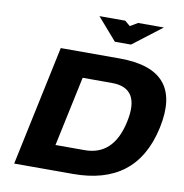

<svg xmlns="http://www.w3.org/2000/svg" viewBox="-93 -968 1010 1056"><g transform="rotate(10 411.5 -440.0)"><path d="M527 -670H198L56 0H385C617 0 762 -106 811 -334C859 -559 764 -670 527 -670ZM262 -140 345 -530H508C616 -530 656 -465 628 -335C599 -199 528 -140 425 -140ZM377 -880 485 -756H575L737 -880H593L551 -855L521 -880Z"/></g></svg>

Font: LT Wave Black
Style: Italic
Weight: 900
Designer: Daniel Lyons
Version: Version 2.5 (Glyphs App)